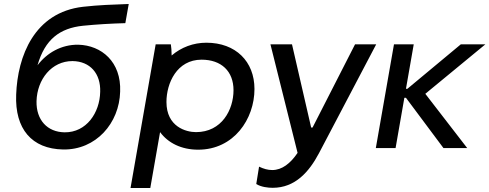

<svg xmlns="http://www.w3.org/2000/svg" viewBox="-20 -742 2452 962"><path d="M296 7C461 10 578 -125 582 -283C588 -432 489 -515 372 -518C287 -519 215 -477 168 -415C205 -545 280 -601 396 -613C467 -620 535 -624 608 -626L625 -722C543 -719 476 -717 396 -708C152 -680 68 -461 61 -268C54 -96 139 4 296 7ZM304 -79C217 -80 161 -141 163 -235C166 -345 239 -436 343 -436C432 -435 485 -373 482 -282C480 -177 413 -78 304 -79Z M634 200H733L782 -80C822 -26 888 8 973 8C1152 8 1255 -146 1255 -296C1255 -434 1161 -528 1014 -528C949 -528 888 -505 840 -464C840 -486 838 -508 836 -520H760ZM962 -80C912 -80 814 -107 814 -231C814 -325 866 -443 990 -443C1089 -443 1150 -385 1150 -290C1150 -192 1091 -80 962 -80Z M1346 199C1460 199 1529 118 1578 26L1865 -520H1759L1546 -103H1539L1443 -520H1335L1471 24C1435 77 1393 110 1344 110C1322 110 1301 104 1278 93L1264 180C1288 195 1323 199 1346 199Z M1863 0H1962L2006 -252H2014L2202 0H2321L2111 -272L2412 -520H2289L2021 -297H2014L2053 -520H1954Z"/></svg>

Font: Fixel Display Medium
Style: Italic
Weight: 500
Italic angle: -10°
Designer: AlfaBravo + MacPaw
Foundry: Kyrylo Tkachov, Marchela Mozhyna, Serhii Makarenko, Maria Weinstein, Zakhar Kryvoshyya
Version: Version 1.210;Glyphs 3.2 (3217)